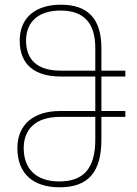

<svg xmlns="http://www.w3.org/2000/svg" viewBox="-20 -788 583 818"><path d="M234 10C357 10 412 -56 412 -193V-290H514V-315H412V-462H514V-487H412V-582C412 -709 354 -768 239 -768C133 -768 64 -714 64 -615C64 -510 131 -462 239 -462H386V-315H235C128 -315 54 -261 54 -157C54 -45 125 10 234 10ZM239 -487C136 -487 91 -536 91 -615C91 -690 138 -743 238 -743C335 -743 386 -693 386 -582V-487ZM233 -15C129 -15 81 -73 81 -157C81 -236 131 -290 235 -290H386V-194C386 -75 340 -15 233 -15Z"/></svg>

Font: Noto Sans Georgian SemiCondensed Thin
Style: Regular
Weight: 100
Width: 4
Designer: Monotype Design Team, Akaki Razmadze
Foundry: Google LLC
Version: Version 2.005